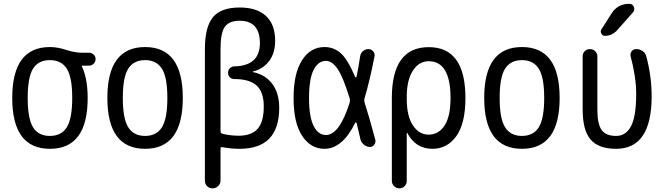

<svg xmlns="http://www.w3.org/2000/svg" viewBox="-20 -780 3540 1019"><path d="M334.5 -415.5Q305.7 -460.9 244.6 -460.9Q183.6 -460.9 155.3 -415.5Q127 -370.1 127 -260.3Q127 -150.4 155.3 -104.5Q183.6 -58.6 244.6 -58.6Q305.7 -58.6 334.5 -104.5Q363.3 -150.4 363.3 -260.3Q363.3 -370.1 334.5 -415.5ZM245.1 -530.3Q285.2 -530.3 331.5 -515.1Q377.9 -500 417 -500H453.1Q466.8 -500 477.1 -490.2Q487.3 -480.5 487.3 -466.3Q487.3 -452.1 477.1 -441.9Q466.8 -431.6 453.1 -431.6H415Q414.1 -431.6 414.1 -430.7V-428.7Q445.3 -363.3 445.3 -259.8Q445.3 9.8 245.1 9.8Q44.9 9.8 44.9 -260.3Q44.9 -530.3 245.1 -530.3Z M839.4 -415.5Q810.5 -460.9 750 -460.9Q689.5 -460.9 660.6 -415.5Q631.8 -370.1 631.8 -260.3Q631.8 -150.4 660.6 -104.5Q689.5 -58.6 750 -58.6Q810.5 -58.6 839.4 -104.5Q868.2 -150.4 868.2 -260.3Q868.2 -370.1 839.4 -415.5ZM950.2 -260.3Q950.2 9.8 750 9.8Q549.8 9.8 549.8 -260.3Q549.8 -530.3 750 -530.3Q950.2 -530.3 950.2 -260.3Z M1150.4 -519.5V-85Q1150.4 -73.2 1160.2 -70.3Q1197.3 -60.5 1245.1 -59.6Q1315.4 -59.6 1347.7 -96.7Q1379.9 -133.8 1379.9 -214.8Q1379.9 -291 1342.3 -325.7Q1304.7 -360.4 1224.6 -360.4H1222.7Q1209 -360.4 1199.7 -370.1Q1190.4 -379.9 1190.4 -394Q1190.4 -408.2 1200.2 -418Q1210 -427.7 1223.6 -427.7Q1358.4 -430.7 1359.4 -549.8Q1359.4 -669.9 1252 -669.9Q1196.3 -669.9 1173.3 -637.7Q1150.4 -605.5 1150.4 -519.5ZM1067.4 178.7V-517.6Q1067.4 -637.7 1110.4 -689Q1153.3 -740.2 1252 -740.2Q1343.8 -740.2 1392.1 -694.8Q1440.4 -649.4 1440.4 -563.5Q1440.4 -499 1408.7 -456.5Q1377 -414.1 1322.3 -400.4Q1321.3 -400.4 1321.3 -398.4Q1321.3 -397.5 1322.3 -397.5Q1388.7 -383.8 1425.3 -334.5Q1461.9 -285.2 1461.9 -208Q1461.9 9.8 1252 9.8Q1204.1 9.8 1160.2 1Q1150.4 -1 1150.4 8.8V178.7Q1150.4 195.3 1137.7 207.5Q1125 219.7 1107.9 219.7Q1090.8 219.7 1079.1 208Q1067.4 196.3 1067.4 178.7Z M1710 -457Q1668.9 -457 1644.5 -409.2Q1620.1 -361.3 1620.1 -259.8Q1620.1 -160.2 1644.5 -111.8Q1668.9 -63.5 1710 -63.5Q1781.2 -63.5 1835.9 -235.4Q1838.9 -246.1 1835.9 -257.8Q1800.8 -372.1 1771.5 -414.6Q1742.2 -457 1710 -457ZM1702.1 9.8Q1628.9 9.8 1583.5 -59.1Q1538.1 -127.9 1538.1 -259.8Q1538.1 -390.6 1583 -460.4Q1627.9 -530.3 1702.1 -530.3Q1752 -530.3 1788.6 -497.6Q1825.2 -464.8 1865.2 -371.1Q1866.2 -369.1 1868.7 -369.6Q1871.1 -370.1 1872.1 -372.1Q1883.8 -427.7 1891.6 -482.4Q1894.5 -499 1907.2 -509.3Q1919.9 -519.5 1935.5 -519.5Q1950.2 -519.5 1960.4 -507.8Q1970.7 -496.1 1967.8 -481.4Q1942.4 -351.6 1914.1 -255.9Q1912.1 -247.1 1915 -235.4Q1936.5 -169.9 1971.7 -39.1Q1975.6 -25.4 1966.8 -12.7Q1958 0 1943.4 0Q1926.8 0 1912.6 -11.2Q1898.4 -22.5 1893.6 -38.1Q1883.8 -83 1873 -126Q1872.1 -128.9 1869.6 -129.9Q1867.2 -130.9 1865.2 -127.9Q1796.9 9.8 1702.1 9.8Z M2138.7 -264.6V-254.9Q2138.7 -164.1 2171.4 -114.7Q2204.1 -65.4 2254.9 -65.4Q2307.6 -65.4 2339.4 -113.8Q2371.1 -162.1 2371.1 -259.8Q2371.1 -455.1 2254.9 -455.1Q2204.1 -455.1 2171.4 -405.3Q2138.7 -355.5 2138.7 -264.6ZM2059.6 179.7V-259.8Q2059.6 -529.3 2254.9 -529.8Q2450.2 -530.3 2450.2 -259.8Q2450.2 -125 2401.9 -57.6Q2353.5 9.8 2275.4 9.8Q2185.5 9.8 2141.6 -74.2Q2141.6 -75.2 2139.6 -75.2Q2138.7 -75.2 2138.7 -74.2V179.7Q2138.7 196.3 2127.4 208Q2116.2 219.7 2100.1 219.7Q2084 219.7 2071.8 208Q2059.6 196.3 2059.6 179.7Z M2839.4 -415.5Q2810.5 -460.9 2750 -460.9Q2689.5 -460.9 2660.6 -415.5Q2631.8 -370.1 2631.8 -260.3Q2631.8 -150.4 2660.6 -104.5Q2689.5 -58.6 2750 -58.6Q2810.5 -58.6 2839.4 -104.5Q2868.2 -150.4 2868.2 -260.3Q2868.2 -370.1 2839.4 -415.5ZM2950.2 -260.3Q2950.2 9.8 2750 9.8Q2549.8 9.8 2549.8 -260.3Q2549.8 -530.3 2750 -530.3Q2950.2 -530.3 2950.2 -260.3Z M3250 9.8Q3157.2 9.8 3114.7 -39.1Q3072.3 -87.9 3072.3 -200.2V-481.4Q3072.3 -497.1 3083.5 -508.3Q3094.7 -519.5 3110.8 -519.5Q3127 -519.5 3138.7 -508.3Q3150.4 -497.1 3150.4 -481.4V-196.3Q3150.4 -121.1 3173.3 -89.8Q3196.3 -58.6 3250 -58.6Q3301.8 -58.6 3329.1 -110.4Q3356.4 -162.1 3356.4 -282.2Q3356.4 -370.1 3327.1 -480.5Q3323.2 -495.1 3332 -507.3Q3340.8 -519.5 3357.4 -519.5Q3376 -519.5 3391.1 -508.8Q3406.2 -498 3410.2 -480.5Q3438.5 -375 3438.5 -269.5Q3438.5 9.8 3250 9.8ZM3226.6 -710Q3258.8 -759.8 3320.3 -759.8Q3336.9 -759.8 3343.8 -743.7Q3350.6 -727.5 3339.8 -714.8L3255.9 -620.1Q3228.5 -589.8 3190.4 -589.8Q3177.7 -589.8 3171.4 -602.1Q3165 -614.3 3171.9 -624Z"/></svg>

Font: Rounded-X Mgen+ 2m regular
Style: Regular
Weight: 400
Designer: [Source Han Sans]
Ryoko NISHIZUKA  (kana & ideographs); Paul D. Hunt (Latin, Greek & Cyrillic); Wenlong ZHANG  (bopomofo
Version: Version 1.059.20150602